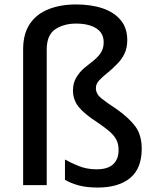

<svg xmlns="http://www.w3.org/2000/svg" viewBox="-20 -832 701 863"><path d="M419 11Q370 11 334.5 1.5Q299 -8 272 -24V-115Q298 -100 334.5 -85.5Q371 -71 414 -71Q465 -71 489 -94Q513 -117 513 -157Q513 -184 503.5 -203Q494 -222 473.5 -240Q453 -258 419 -281Q360 -319 334 -351Q308 -383 308 -426Q308 -458 322 -482Q336 -506 356 -524Q379 -543 399.5 -559Q420 -575 433 -594.5Q446 -614 446 -642Q446 -684 412 -705Q378 -726 322 -726Q267 -726 228.5 -700.5Q190 -675 190 -609V0H84V-610Q84 -680 114 -724.5Q144 -769 198 -790.5Q252 -812 322 -812Q390 -812 441.5 -794.5Q493 -777 522.5 -741.5Q552 -706 552 -652Q552 -615 538.5 -588.5Q525 -562 504 -542Q484 -521 462.5 -504Q441 -487 426 -471Q411 -455 411 -436Q411 -410 435 -390.5Q459 -371 505 -341Q560 -302 588.5 -263.5Q617 -225 617 -163Q617 -75 565 -32Q513 11 419 11Z"/></svg>

Font: Menbere
Style: Regular
Weight: 400
Designer: Aleme Tadesse
Foundry: Sorkin Type Co
Version: Version 1.000